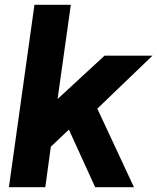

<svg xmlns="http://www.w3.org/2000/svg" viewBox="-20 -777 653 797"><path d="M17 0 123 -757H274L219 -366L414 -546H613L384 -326L536 0H375L266 -239L191 -168L168 0Z"/></svg>

Font: Plus Jakarta Sans ExtraBold
Style: Italic
Weight: 800
Italic angle: -8°
Designer: Gumpita Rahayu
Foundry: Tokotype
Version: Version 2.071; ttfautohint (v1.8.4.7-5d5b);gftools[0.9.29]